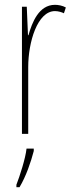

<svg xmlns="http://www.w3.org/2000/svg" viewBox="-20 -555 302 796"><path d="M208 -535C141 -535 113 -462 98 -409H96L91 -527H71V0H97V-277C97 -380 135 -509 208 -509C222 -509 237 -504 245 -500L253 -524C239 -532 221 -535 208 -535ZM120 71V61H90C86 101 62 175 48 211V221H61C88 176 108 117 120 71Z"/></svg>

Font: Noto Sans Gurmukhi UI ExtraCondensed Thin
Style: Regular
Weight: 100
Width: 2
Designer: Jelle Bosma - Monotype Design Team
Foundry: Monotype Imaging Inc.
Version: Version 2.004